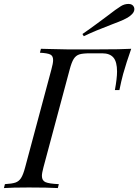

<svg xmlns="http://www.w3.org/2000/svg" viewBox="-55 -956 703 976"><path d="M158 -62Q158 -38 176.5 -30Q195 -22 244 -20L239 0Q187 -3 92 -3Q7 -3 -35 0L-30 -20Q6 -22 23.5 -28Q41 -34 52 -51Q63 -68 73 -106L206 -602Q215 -634 215 -651Q215 -672 200.5 -679Q186 -686 148 -688L153 -708L193 -707Q253 -705 286 -705H347H443Q562 -705 612 -708Q587 -637 571 -580Q561 -543 552 -498H529Q540 -558 540 -592Q540 -642 521.5 -663.5Q503 -685 465 -685H402Q366 -685 348.5 -679.5Q331 -674 320 -657Q309 -640 299 -602L166 -106Q158 -76 158 -62ZM488 -873Q537 -911 560 -925Q578 -936 598 -936Q619 -936 626 -920Q628 -914 628 -910Q628 -897 617.5 -885.5Q607 -874 593 -866Q574 -855 546.5 -844.5Q519 -834 514 -832Q427 -799 371 -772L364 -783Q406 -812 441.5 -838.5Q477 -865 488 -873Z"/></svg>

Font: Playfair Display
Style: Italic
Weight: 400
Italic angle: -14°
Designer: Claus Eggers Sørensen
Foundry: Claus Eggers Sørensen
Version: Version 1.200; ttfautohint (v1.6)